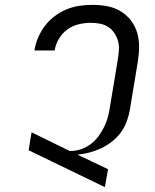

<svg xmlns="http://www.w3.org/2000/svg" viewBox="-20 -763 640 791"><path d="M412 8 98 -144 110 -218 267 -141H272Q293 -141 314.5 -148.5Q336 -156 354 -169.5Q372 -183 385.5 -201.5Q399 -220 409 -240Q419 -260 424.5 -281Q430 -302 433 -323L466 -522Q469 -542 470 -560.5Q471 -579 465.5 -596.5Q460 -614 450 -628.5Q440 -643 425 -652.5Q410 -662 391.5 -665.5Q373 -669 354 -669Q329 -669 304 -663Q279 -657 257.5 -641.5Q236 -626 222.5 -603Q209 -580 205 -555H122V-556Q126 -582 137 -608Q148 -634 165 -656.5Q182 -679 205.5 -696.5Q229 -714 254.5 -724.5Q280 -735 307 -739Q334 -743 361 -743Q392 -743 421.5 -737.5Q451 -732 475.5 -717.5Q500 -703 518 -680.5Q536 -658 544.5 -630Q553 -602 553 -571.5Q553 -541 548 -510L515 -311Q511 -287 502 -262.5Q493 -238 477.5 -217Q462 -196 441 -179.5Q420 -163 396.5 -152Q373 -141 348 -134.5Q323 -128 299 -126L425 -66Z"/></svg>

Font: Iosevka Extended
Style: Italic
Weight: 400
Width: 7
Italic angle: -9°
Monospace: yes
Designer: Belleve Invis
Foundry: Belleve Invis
Version: Version 32.5.0; ttfautohint (v1.8.4)